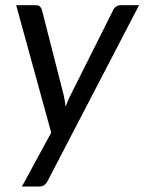

<svg xmlns="http://www.w3.org/2000/svg" viewBox="-20 -526 540 718"><path d="M158 151Q147.5 171.5 127 171.5H62L171.5 -30L40.5 -506.5H114Q124.5 -506.5 129.8 -501.2Q135 -496 137 -488L218.5 -169Q221 -158.5 222.5 -148Q224 -137.5 225 -127Q229.5 -137.5 233.8 -148.2Q238 -159 243.5 -169.5L403.5 -489Q407.5 -497 414.8 -501.8Q422 -506.5 429.5 -506.5H500Z"/></svg>

Font: Lato TR
Style: Italic
Weight: 400
Italic angle: -12°
Designer: Lukasz Dziedzic
Foundry: tyPoland Lukasz Dziedzic
Version: Version 1.104 2013